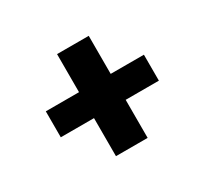

<svg xmlns="http://www.w3.org/2000/svg" viewBox="-103 -718 806 756"><g transform="rotate(-30 300.0 -340.0)"><path d="M372 -108H228V-281H77V-399H228V-572H372V-399H523V-281H372Z"/></g></svg>

Font: Iosevka SS04 Heavy Extended
Style: Regular
Weight: 900
Width: 7
Monospace: yes
Designer: Belleve Invis
Foundry: Belleve Invis
Version: Version 19.0.0; ttfautohint (v1.8.4)